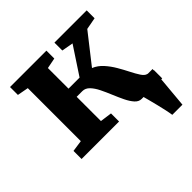

<svg xmlns="http://www.w3.org/2000/svg" viewBox="-190 -713 1050 1050"><g transform="rotate(-45 335.0 -187.5)"><path d="M557.5 180Q555.5 164.5 550 138.8Q544.5 113 537.5 85Q530.5 57 524.5 33.8Q518.5 10.5 515.5 0L478.5 -73.5H658.5Q657 -59.5 655 -33.8Q653 -8 650.2 23.5Q647.5 55 644.5 86Q641.5 117 639.5 142.2Q637.5 167.5 636 180ZM36 0V-62.5L102 -72V-482L37.5 -494V-555H319V-494L257.5 -482V-322.5H343L448 -482L381 -494V-555H630.5V-494L561 -481L428 -311.5Q459.5 -298.5 483.5 -271.8Q507.5 -245 526 -213.2Q544.5 -181.5 559.8 -151.2Q575 -121 588.8 -100Q602.5 -79 617 -75L659.5 -64V0H500.5Q479 0 462.2 -18.8Q445.5 -37.5 431.2 -67Q417 -96.5 403.2 -129.8Q389.5 -163 375 -192.5Q360.5 -222 342.5 -240.8Q324.5 -259.5 301.5 -259.5H257.5V-72L326 -62.5V0Z"/></g></svg>

Font: Merriweather 20pt ExtraBold
Style: Regular
Weight: 800
Version: Version 2.100